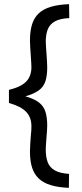

<svg xmlns="http://www.w3.org/2000/svg" viewBox="-20 -775 392 923"><path d="M311 128Q260 126 224 115Q188 104 166 83Q144 62 134 30Q124 -2 124 -47Q124 -64 125.5 -83Q127 -102 128 -120Q130 -135 130.5 -148Q131 -161 131 -169Q131 -211 105.5 -237.5Q80 -264 23 -280V-343Q81 -357 106 -383Q131 -409 131 -452Q131 -462 130 -476.5Q129 -491 128 -507Q127 -526 125.5 -545Q124 -564 124 -579Q124 -625 134 -657.5Q144 -690 166.5 -711Q189 -732 225 -742.5Q261 -753 312 -755L313 -688Q268 -686 243.5 -672Q219 -658 209.5 -633.5Q200 -609 200 -575Q200 -562 201.5 -545Q203 -528 204 -510Q205 -494 206 -478.5Q207 -463 207 -452Q207 -410 198 -383.5Q189 -357 166.5 -340.5Q144 -324 102 -312Q144 -300 166.5 -283Q189 -266 198 -239Q207 -212 207 -170Q207 -160 206 -147.5Q205 -135 204 -122Q203 -104 201.5 -87Q200 -70 200 -54Q200 -21 209 4Q218 29 242.5 43.5Q267 58 312 61Z"/></svg>

Font: Cairo
Style: Regular
Weight: 400
Designer: Mohamed Gaber, Accademia di Belle Arti di Urbino
Foundry: Kief Type Foundry, Accademia di Belle Arti di Urbino
Version: Version 3.120